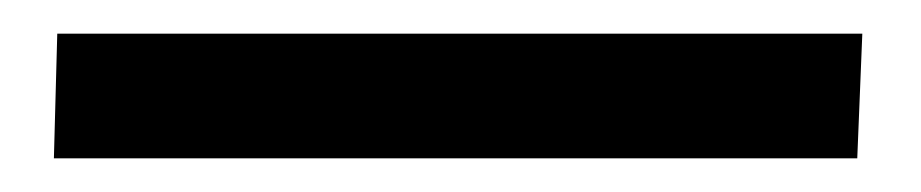

<svg xmlns="http://www.w3.org/2000/svg" viewBox="-20 15 547 114"><path d="M12 109 14 35H492L489 109Z"/></svg>

Font: Literata 12pt SemiBold
Style: Italic
Weight: 600
Italic angle: -2°
Designer: Latin by Veronika Burian and Jose Scaglione. Greek by Irene Vlachou. Cyrillic by Vera Evstafieva
Foundry: TypeTogether
Version: Version 3.002